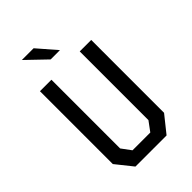

<svg xmlns="http://www.w3.org/2000/svg" viewBox="-270 -1050 1160 1160"><g transform="rotate(-45 310.0 -470.0)"><path d="M177 0H443L529 -107.5V-730H431V-143L386 -82H234L189 -143V-730H91V-107.5ZM272.5 -820H352L247.5 -940.5H147Z"/></g></svg>

Font: Monaspace Krypton
Style: Regular
Weight: 400
Designer: Riley Cran & the Lettermatic Team
Foundry: Lettermatic
Version: Version 1.200 (Monaspace Krypton)